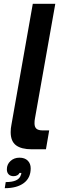

<svg xmlns="http://www.w3.org/2000/svg" viewBox="-20 -783 336 1007"><path d="M147 0Q92 0 64 -21Q36 -42 36 -90Q36 -110 40 -129L152 -763H270L163 -160Q161 -151 161 -136Q161 -117 171 -108Q181 -99 205 -99H238L221 0ZM10 172Q78 172 89 136Q90 134 91 131Q92 128 92 124H82Q79 132 70.5 136.5Q62 141 51 141Q35 141 25.5 131.5Q16 122 16 105Q16 79 35 61.5Q54 44 82 44Q110 44 125.5 59.5Q141 75 141 100Q141 150 105 177Q69 204 5 204Z"/></svg>

Font: Open Sauce Sans SemiBold Italic
Style: Regular
Weight: 600
Italic angle: -10°
Designer: Alfredo Marco Pradil
Foundry: Creative Sauce Fz LLC
Version: Version 1.477